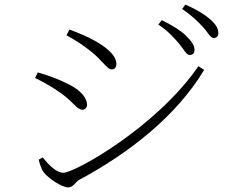

<svg xmlns="http://www.w3.org/2000/svg" viewBox="-20 -813 1040 838"><path d="M762 -622C784 -596 793 -573 808 -573C820 -573 829 -580 829 -595C829 -614 818 -631 792 -657C771 -678 734 -702 686 -725L671 -706C713 -678 740 -648 762 -622ZM865 -696C888 -671 898 -647 913 -647C925 -647 933 -655 933 -669C933 -689 922 -707 896 -730C873 -750 837 -772 789 -793L775 -774C817 -745 841 -722 865 -696ZM270 -659C297 -645 342 -617 374 -591C427 -550 447 -510 467 -510C481 -510 488 -520 488 -534C488 -558 470 -590 403 -630C367 -651 322 -670 283 -684ZM846 -524C662 -257 306 -59 257 -59C226 -59 196 -90 166 -126L149 -116C151 -106 160 -75 170 -62C189 -36 250 5 277 5C300 5 309 -18 324 -27C546 -146 752 -309 871 -508ZM133 -473C179 -450 213 -430 248 -405C301 -367 316 -334 340 -334C350 -334 360 -343 360 -355C360 -384 335 -418 278 -446C236 -467 199 -481 145 -497Z"/></svg>

Font: Noto Serif CJK HK ExtraLight
Style: Regular
Weight: 200
Designer: Ryoko NISHIZUKA 西塚涼子 (kana & ideographs); Frank Grießhammer (Latin, Greek & Cyrillic); Wenlong ZHANG 张文龙 (bopomofo); San
Foundry: Adobe
Version: Version 2.001;hotconv 1.1.0;makeotfexe 2.6.0